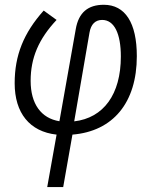

<svg xmlns="http://www.w3.org/2000/svg" viewBox="-20 -547 626 792"><path d="M240.7 224.6 278.8 8.3C446.3 -5.4 544.4 -123.5 544.4 -315.4C544.4 -452.6 496.6 -527.3 408.2 -527.3C342.8 -527.3 304.2 -495.1 292.5 -426.8L225.1 -46.9C149.4 -59.1 106.4 -118.7 106.4 -213.4C106.4 -308.1 139.2 -385.7 213.4 -464.8L160.2 -503.4C77.1 -410.2 40.5 -318.4 40.5 -203.6C40.5 -81.1 102.1 -3.9 213.4 8.3L174.8 224.6ZM286.1 -46.4 349.1 -412.1C355 -447.3 373.5 -464.8 401.4 -464.8C451.7 -464.8 478.5 -407.7 478.5 -314C478.5 -157.7 407.2 -60.5 286.1 -46.4Z"/></svg>

Font: Cascadia Code NF Light
Style: Italic
Weight: 300
Italic angle: -10°
Monospace: yes
Designer: Aaron Bell
Foundry: Saja Typeworks
Version: Version 2404.023